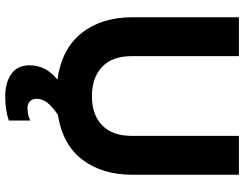

<svg xmlns="http://www.w3.org/2000/svg" viewBox="-122 -618 954 751"><g transform="rotate(90 355.5 -242.0)"><path d="M663 -699V-282Q663 -164 604 -86.5Q545 -9 429 9Q397 30 381.5 50Q366 70 366 92Q366 109 376 118.5Q386 128 403 128Q429 128 451 117V201Q411 215 356 215Q302 215 268.5 191Q235 167 235 120Q235 55 291 11Q170 -6 108.5 -84Q47 -162 47 -282V-699H199V-280Q199 -204 241 -164Q283 -124 356 -124Q428 -124 469.5 -164Q511 -204 511 -280V-699Z"/></g></svg>

Font: Prompt SemiBold
Style: Regular
Weight: 600
Designer: Katatrad Team
Foundry: CadsonDemak
Version: Version 1.001